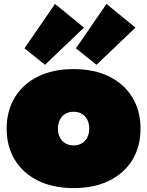

<svg xmlns="http://www.w3.org/2000/svg" viewBox="-20 -947 752 981"><path d="M356 14Q251 14 174.2 -24Q97.5 -62 55.8 -130.2Q14 -198.5 14 -290Q14 -381 55.8 -449.5Q97.5 -518 174.2 -556Q251 -594 356 -594Q461 -594 537.8 -556Q614.5 -518 656.2 -449.5Q698 -381 698 -290Q698 -198.5 656.5 -130.2Q615 -62 538.2 -24Q461.5 14 356 14ZM356 -204Q380.5 -204 398.5 -215Q416.5 -226 426.2 -245.2Q436 -264.5 436 -290Q436 -315.5 426.2 -335Q416.5 -354.5 398.5 -365.2Q380.5 -376 356 -376Q331.5 -376 313.5 -365.2Q295.5 -354.5 285.8 -335Q276 -315.5 276 -290Q276 -264.5 285.8 -245.2Q295.5 -226 313.5 -215Q331.5 -204 356 -204ZM261 -927 409 -806 210 -616 105 -700ZM524 -927 672 -806 473 -616 368 -700Z"/></svg>

Font: Hepta Slab Black
Style: Regular
Weight: 900
Designer: Michael LaGattuta
Foundry: Michael LaGattuta
Version: Version 1.102